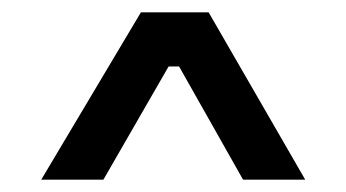

<svg xmlns="http://www.w3.org/2000/svg" viewBox="-20 -710 563 312"><path d="M209 -690H319L476 -418H375L271 -602H254L148 -418H47Z"/></svg>

Font: Mozilla Text BETA SemiBold
Style: Regular
Weight: 600
Designer: Studio DRAMA
Foundry: Studio DRAMA
Version: Version 0.100